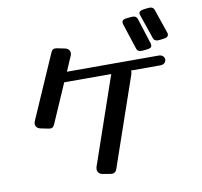

<svg xmlns="http://www.w3.org/2000/svg" viewBox="-98 -1016 1219 1158"><g transform="rotate(-10 512.0 -437.0)"><path d="M972 -741.9Q973 -738.9 973 -733.6Q973 -716.1 947 -712.3L918 -708.5Q886 -704.7 879 -728.3L828 -877.1Q827 -879.4 826.5 -881.6Q826 -883.9 826 -886.2Q826 -902.9 853 -906.7L882 -910.5Q914 -914.3 921 -890.8ZM862 -695.6Q863 -692.6 863 -687.3Q863 -668.3 836 -666L807 -663Q776 -659.2 769 -682.7L717 -842.2Q716 -845.2 716 -850.5Q716 -869.5 743 -871.8L772 -874.8Q804 -878.6 811 -855.1ZM202 -316Q193 -293 167 -298L118 -308Q88 -315 88 -342Q88 -346 89.5 -350Q91 -354 92 -358L263 -749Q272 -772 298 -767L347 -757Q377 -750 377 -723Q377 -719 376 -715.5Q375 -712 373 -707L334 -617H897Q911 -617 921 -608.5Q931 -600 931 -587Q931 -574 921 -565.5Q911 -557 897 -557H716Q717 -554 717 -550Q717 -545 715 -537L525 14Q521 26 511 32Q501 38 489 36L437 27Q424 25 416 15.5Q408 6 408 -7Q408 -12 410 -20L595 -557H307Z"/></g></svg>

Font: Yusei Magic
Style: Regular
Weight: 400
Designer: Tanukizamurai
Foundry: Yusei Magic Project
Version: Version 1.200